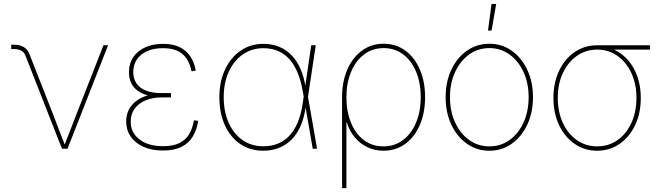

<svg xmlns="http://www.w3.org/2000/svg" viewBox="-20 -770 3403 994"><path d="M300.8 0 110.8 -484.4Q103.5 -501.5 88.4 -508.8Q73.2 -516.1 49.8 -516.1H38.1V-538.6H49.8Q82 -538.6 102.5 -526.6Q123 -514.6 132.3 -490.2L260.3 -164.1Q274.4 -127 288.6 -89.4Q302.7 -51.8 317.9 -14.6H312Q327.1 -51.8 341.3 -89.4Q355.5 -127 370.1 -164.1L515.6 -535.6H539.6L329.6 0Z M824.2 9.3Q764.6 9.3 721.9 -10.3Q679.2 -29.8 656.2 -63.5Q633.3 -97.2 633.3 -140.6Q633.3 -176.3 647.7 -203.4Q662.1 -230.5 688.2 -249.3Q714.4 -268.1 750.2 -277.8Q786.1 -287.6 829.1 -287.6H865.2V-265.6H815.9Q771 -265.6 734.6 -250.7Q698.2 -235.8 677.5 -207.8Q656.7 -179.7 656.7 -139.2Q656.7 -83.5 701.9 -48.3Q747.1 -13.2 824.2 -13.2Q876.5 -13.2 909.2 -29.5Q941.9 -45.9 959.5 -75.9Q977.1 -106 983.9 -147L1005.9 -144.5Q999 -98.6 978.5 -64Q958 -29.3 920.2 -10Q882.3 9.3 824.2 9.3ZM827.6 -266.1Q783.7 -266.1 750 -274.7Q716.3 -283.2 693.6 -299.6Q670.9 -315.9 659.2 -340.3Q647.5 -364.7 647.5 -396.5Q647.5 -440.4 669.4 -473.4Q691.4 -506.3 731.2 -524.7Q771 -543 824.7 -543Q873.5 -543 908 -526.9Q942.4 -510.7 963.9 -480Q985.4 -449.2 993.7 -404.8L971.7 -400.9Q959.5 -460.9 924.1 -490.7Q888.7 -520.5 824.7 -520.5Q753.4 -520.5 712.2 -487.3Q670.9 -454.1 669.9 -397.9Q669.9 -345.2 707.3 -316.7Q744.6 -288.1 815.9 -288.1H865.2V-266.1Z M1343.3 10.3Q1274.4 10.3 1223.1 -24.9Q1171.9 -60.1 1143.8 -122.8Q1115.7 -185.5 1115.7 -267.1Q1115.7 -347.2 1144.8 -409.4Q1173.8 -471.7 1225.3 -507.3Q1276.9 -543 1343.3 -543Q1389.2 -543 1426.3 -527.3Q1463.4 -511.7 1491 -482.4Q1518.6 -453.1 1536.4 -411.9Q1554.2 -370.6 1562 -318.4H1567.9L1574.2 -270.5L1621.6 0H1599.1L1547.4 -297.9Q1538.1 -351.6 1521 -393.1Q1503.9 -434.6 1478.8 -462.9Q1453.6 -491.2 1419.9 -505.9Q1386.2 -520.5 1343.3 -520.5Q1283.2 -520.5 1236.8 -488Q1190.4 -455.6 1164.3 -398.4Q1138.2 -341.3 1138.2 -267.1Q1138.2 -191.9 1163.8 -134.5Q1189.5 -77.1 1235.6 -44.9Q1281.7 -12.7 1343.3 -12.7Q1382.3 -12.7 1415.5 -25.1Q1448.7 -37.6 1475.1 -64.2Q1501.5 -90.8 1519.8 -132.8Q1538.1 -174.8 1546.9 -233.4L1591.3 -535.6H1614.7L1574.2 -266.6L1568.4 -215.8H1562.5Q1554.2 -157.2 1534.7 -114.5Q1515.1 -71.8 1485.8 -43.9Q1456.5 -16.1 1420.4 -2.9Q1384.3 10.3 1343.3 10.3Z M1751 204.1V-267.1Q1751 -347.7 1778.1 -409.9Q1805.2 -472.2 1853.8 -507.8Q1902.3 -543.5 1965.8 -543.5Q2030.3 -543.5 2078.6 -507.8Q2127 -472.2 2153.8 -409.7Q2180.7 -347.2 2180.7 -267.1Q2180.7 -186.5 2153.8 -123.8Q2127 -61 2078.4 -25.4Q2029.8 10.3 1965.3 10.3Q1919.9 10.3 1881.6 -8.1Q1843.3 -26.4 1815.9 -59.6Q1788.6 -92.8 1775.4 -136.7H1773.4V204.1ZM1965.3 -12.2Q2022.9 -12.2 2066.4 -44.9Q2109.9 -77.6 2134 -135.3Q2158.2 -192.9 2158.2 -267.1Q2158.2 -340.8 2134.3 -398.4Q2110.4 -456.1 2067.1 -488.5Q2023.9 -521 1965.8 -521Q1907.7 -521 1864.5 -488Q1821.3 -455.1 1797.4 -397.7Q1773.4 -340.3 1773.4 -267.1Q1773.4 -192.9 1796.9 -135.3Q1820.3 -77.6 1863.5 -44.9Q1906.7 -12.2 1965.3 -12.2Z M2513.7 10.3Q2448.2 10.3 2397 -26.1Q2345.7 -62.5 2316.4 -125Q2287.1 -187.5 2287.1 -267.1Q2287.1 -346.2 2316.4 -408.7Q2345.7 -471.2 2397 -507.3Q2448.2 -543.5 2513.7 -543.5Q2578.1 -543.5 2629.2 -507.3Q2680.2 -471.2 2709.7 -408.7Q2739.3 -346.2 2739.3 -267.1Q2739.3 -187.5 2710 -125Q2680.7 -62.5 2629.6 -26.1Q2578.6 10.3 2513.7 10.3ZM2513.7 -12.2Q2572.3 -12.2 2618.2 -45.2Q2664.1 -78.1 2690.4 -136Q2716.8 -193.8 2716.8 -267.1Q2716.8 -339.8 2690.2 -397.5Q2663.6 -455.1 2617.7 -488Q2571.8 -521 2513.7 -521Q2455.1 -521 2408.9 -487.8Q2362.8 -454.6 2336.2 -397.2Q2309.6 -339.8 2309.6 -267.1Q2309.6 -193.8 2336.2 -136Q2362.8 -78.1 2408.9 -45.2Q2455.1 -12.2 2513.7 -12.2ZM2506.3 -611.8 2524.9 -749.5H2548.8L2524.9 -611.8Z M3071.8 10.3Q3006.3 10.3 2955.1 -25.1Q2903.8 -60.5 2874.5 -122.1Q2845.2 -183.6 2845.2 -263.2Q2845.2 -342.3 2874.5 -403.8Q2903.8 -465.3 2955.1 -500.5Q3006.3 -535.6 3071.8 -535.6H3345.2V-513.2H3128.4H3071.8Q3013.2 -513.2 2967 -481Q2920.9 -448.7 2894.3 -392.3Q2867.7 -335.9 2867.7 -263.2Q2867.7 -189.9 2894.3 -133.1Q2920.9 -76.2 2967 -44.2Q3013.2 -12.2 3071.8 -12.2Q3130.4 -12.2 3176.3 -44.2Q3222.2 -76.2 3248.5 -133.1Q3274.9 -189.9 3274.9 -263.2Q3274.9 -335.9 3248.3 -392.6Q3221.7 -449.2 3175.8 -481.2Q3129.9 -513.2 3071.8 -513.2V-531.7Q3120.1 -531.7 3161.1 -512.2Q3202.1 -492.7 3232.9 -456.8Q3263.7 -420.9 3280.5 -371.6Q3297.4 -322.3 3297.4 -263.2Q3297.4 -183.6 3268.1 -122.1Q3238.8 -60.5 3187.7 -25.1Q3136.7 10.3 3071.8 10.3Z"/></svg>

Font: Inter 20pt Thin
Style: Regular
Weight: 250
Version: Version 4.001;git-66647c0bb